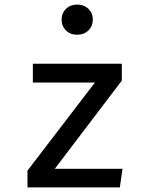

<svg xmlns="http://www.w3.org/2000/svg" viewBox="-20 -819 655 839"><path d="M512.3 -466.7 219.5 -81.5H515.4L503.6 0H100V-73.3L394.9 -458.5H123.6V-540.5H512.3ZM385.6 -733.8Q385.6 -705.1 366.4 -686.2Q347.2 -667.2 316.9 -667.2Q287.2 -667.2 268.2 -686.2Q249.2 -705.1 249.2 -733.8Q249.2 -761.5 268.2 -780.3Q287.2 -799 316.9 -799Q347.2 -799 366.4 -780.3Q385.6 -761.5 385.6 -733.8Z"/></svg>

Font: Fira Code Fixed Retina
Style: Regular
Weight: 450
Monospace: yes
Designer: Carrois Corporate, Edenspiekermann AG, Nikita Prokopov
Foundry: Carrois Corporate, Edenspiekermann AG, Nikita Prokopov
Version: Version 5.002